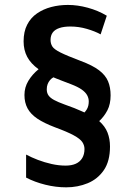

<svg xmlns="http://www.w3.org/2000/svg" viewBox="-20 -761 552 790"><path d="M252.4 9.8Q209.5 9.8 166.3 -1Q123 -11.7 87.4 -30.3V-125Q109.4 -113.3 136.2 -103Q163.1 -92.8 192.4 -86.2Q221.7 -79.6 250 -79.6Q274.9 -79.6 292 -87.4Q309.1 -95.2 318.4 -110.6Q327.6 -126 327.6 -147.9Q327.6 -163.1 318.8 -176.3Q310.1 -189.5 283.9 -203.9Q257.8 -218.3 206.1 -237.3Q161.1 -254.4 133.5 -272.9Q106 -291.5 93.3 -315.2Q80.6 -338.9 80.6 -370.1Q80.6 -401.9 96.9 -428.7Q113.3 -455.6 138.7 -476.1Q106.4 -499.5 91.8 -527.3Q77.1 -555.2 77.1 -590.8Q77.1 -630.9 91.8 -659.4Q106.4 -688 132.3 -705.8Q158.2 -723.6 190.9 -732.2Q223.6 -740.7 259.3 -740.7Q299.3 -740.7 341.3 -729.2Q383.3 -717.8 419.4 -696.3L394 -619.6Q371.1 -632.3 337.6 -642.1Q304.2 -651.9 269.5 -651.9Q242.2 -651.9 223.9 -645.5Q205.6 -639.2 196.8 -627Q188 -614.7 188 -596.7Q188 -581.5 195.3 -569.8Q202.6 -558.1 229 -544.9Q255.4 -531.7 312 -510.3Q360.8 -492.2 387.5 -471.9Q414.1 -451.7 424.6 -426.5Q435.1 -401.4 435.1 -368.7Q435.1 -332.5 421.9 -307.1Q408.7 -281.7 388.2 -262.7Q412.1 -241.7 422.4 -215.6Q432.6 -189.5 432.6 -158.2Q432.6 -97.7 407.2 -60.8Q381.8 -23.9 340.8 -7.1Q299.8 9.8 252.4 9.8ZM327.6 -298.3Q333 -304.2 337.2 -311Q341.3 -317.9 343.3 -326.2Q345.2 -334.5 345.2 -343.8Q345.2 -356.9 338.6 -369.1Q332 -381.3 316.2 -392.6Q300.3 -403.8 272 -414.6Q250.5 -422.9 235.1 -428.7Q219.7 -434.6 210.9 -438.2Q202.1 -441.9 199.7 -442.9Q191.9 -438.5 185.8 -431.4Q179.7 -424.3 176 -414.8Q172.4 -405.3 172.4 -393.6Q172.4 -378.4 179.7 -368.2Q187 -357.9 202.9 -349.4Q218.8 -340.8 245.6 -331.1Q269.5 -322.8 285.9 -316.2Q302.2 -309.6 312.5 -304.9Q322.8 -300.3 327.6 -298.3Z"/></svg>

Font: Comme SemiBold
Style: Regular
Weight: 600
Version: Version 1.000;gftools[0.9.27]